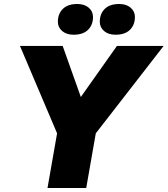

<svg xmlns="http://www.w3.org/2000/svg" viewBox="-20 -942 840 962"><path d="M218 0 266 -274 80 -712H294L385 -456L566 -712H800L460 -274L412 0ZM349 -768Q313 -768 291.5 -786.5Q270 -805 270 -833Q270 -873 295 -897.5Q320 -922 367 -922Q403 -922 424.5 -903.5Q446 -885 446 -857Q446 -817 421 -792.5Q396 -768 349 -768ZM559 -768Q523 -768 501.5 -786.5Q480 -805 480 -833Q480 -873 505 -897.5Q530 -922 577 -922Q613 -922 634.5 -903.5Q656 -885 656 -857Q656 -817 631 -792.5Q606 -768 559 -768Z"/></svg>

Font: Creato Display Black
Style: Italic
Weight: 900
Italic angle: -10°
Version: Version 1.000